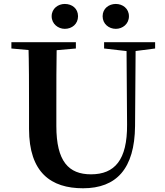

<svg xmlns="http://www.w3.org/2000/svg" viewBox="-20 -960 858 998"><path d="M316.7 -810.1C354.4 -810.1 385.6 -835.4 385.6 -875.5C385.6 -916 354.4 -939.5 316.7 -939.5C282.5 -939.5 248.5 -916 248.5 -875.5C248.5 -835.4 282.5 -810.1 316.7 -810.1ZM582 -810.1C617.2 -810.1 650.2 -835.4 650.2 -875.5C650.2 -916 617.2 -939.5 582 -939.5C546.1 -939.5 513.4 -916 513.4 -875.5C513.4 -835.4 546.1 -810.1 582 -810.1ZM411.6 18.6C585.3 18.6 679.8 -83.2 682 -304.3L685.2 -740.5H637.5L640.5 -312.5C641.9 -128 575.7 -53.9 453 -53.9C336.9 -53.9 272.9 -120.9 272.9 -305V-400.9C272.9 -515.1 272.9 -628.3 274.9 -740.5H127.5C130.9 -627.3 130.9 -513.1 130.9 -400.9V-290C130.9 -62.6 245.3 18.6 411.6 18.6ZM39.2 -707.9 191.8 -694.2H218.8L374.4 -707.9V-740.5H39.2ZM521.1 -707.9 646.5 -693.5H674.7L786.3 -707.9V-740.5H521.1Z"/></svg>

Font: Source Han Serif TW VF
Style: Regular
Weight: 250
Designer: Ryoko NISHIZUKA 西塚涼子 (kana & ideographs); Frank Grießhammer (Latin, Greek & Cyrillic); Wenlong ZHANG 张文龙 (bopomofo); San
Foundry: Adobe
Version: Version 2.002;hotconv 1.1.0;makeotfexe 2.6.0